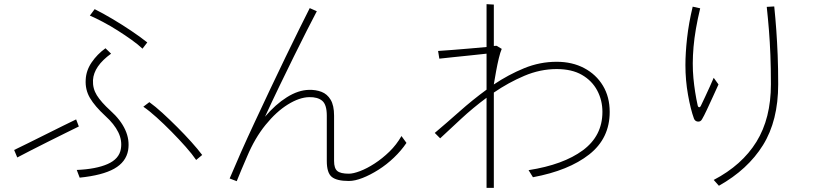

<svg xmlns="http://www.w3.org/2000/svg" viewBox="-20 -838 4040 923"><path d="M596 -116Q586 -59 529 -27Q472 5 363 16L349 -21Q442 -25 497.5 -49.5Q553 -74 561 -122Q568 -163 548.5 -202.5Q529 -242 487 -280Q436 -327 412.5 -367Q389 -407 392 -455Q394 -499 420.5 -538Q447 -577 487 -606L514 -580Q431 -520 427 -453Q425 -413 445.5 -380Q466 -347 511 -306Q560 -262 582 -214Q604 -166 596 -116ZM952 -93 923 -69Q904 -97 872.5 -132.5Q841 -168 804.5 -205Q768 -242 732.5 -274Q697 -306 669 -325L698 -347Q727 -326 761.5 -294.5Q796 -263 832 -227Q868 -191 899.5 -156Q931 -121 952 -93ZM359 -230Q335 -218 295 -198.5Q255 -179 210.5 -156.5Q166 -134 126.5 -114Q87 -94 63 -81L48 -117Q73 -129 113.5 -149Q154 -169 199 -191.5Q244 -214 283.5 -233.5Q323 -253 346 -264ZM688 -634 665 -604Q644 -624 612.5 -646.5Q581 -669 545.5 -691.5Q510 -714 475 -732.5Q440 -751 412 -763L435 -794Q475 -774 520.5 -747Q566 -720 610 -690.5Q654 -661 688 -634Z M1934 -151Q1909 -114 1874 -80.5Q1839 -47 1799.5 -22Q1760 3 1723 17.5Q1686 32 1657 32Q1599 32 1575 12.5Q1551 -7 1551 -64V-282Q1551 -335 1529 -353.5Q1507 -372 1466 -371Q1419 -370 1363.5 -335.5Q1308 -301 1256.5 -237.5Q1205 -174 1168 -86Q1153 -52 1141 -23Q1129 6 1118 33L1084 20Q1107 -35 1138 -105Q1169 -175 1205.5 -253Q1242 -331 1279.5 -410.5Q1317 -490 1352.5 -563Q1388 -636 1418 -697Q1448 -758 1469 -799L1503 -784Q1483 -746 1454.5 -690Q1426 -634 1392.5 -566Q1359 -498 1323.5 -424.5Q1288 -351 1254 -277Q1304 -336 1359 -370.5Q1414 -405 1465 -406Q1498 -407 1525.5 -396.5Q1553 -386 1569.5 -358.5Q1586 -331 1586 -282V-64Q1586 -29 1601.5 -16Q1617 -3 1657 -3Q1678 -3 1711 -15.5Q1744 -28 1781 -52Q1818 -76 1852 -109Q1886 -142 1910 -184Z M2911 -300Q2911 -173 2812.5 -95.5Q2714 -18 2542 14L2521 -20Q2688 -46 2782 -115.5Q2876 -185 2876 -300Q2876 -356 2851 -403Q2826 -450 2777.5 -478Q2729 -506 2656 -506Q2577 -506 2500.5 -473.5Q2424 -441 2354 -393V65H2319V-368Q2253 -319 2196.5 -266.5Q2140 -214 2096 -173L2070 -199Q2127 -247 2189.5 -302.5Q2252 -358 2319 -407V-580Q2283 -576 2239.5 -571.5Q2196 -567 2157 -563Q2118 -559 2092 -556L2086 -593Q2114 -595 2155 -598Q2196 -601 2240 -605Q2284 -609 2319 -612V-665Q2319 -667 2319 -673Q2319 -679 2319 -688Q2319 -707 2319 -735Q2319 -763 2319 -786.5Q2319 -810 2319 -818L2354 -816V-617Q2358 -617 2361 -617.5Q2364 -618 2367 -618L2392 -603Q2385 -587 2378 -558Q2371 -529 2365 -496Q2359 -463 2354 -433V-432Q2424 -479 2499.5 -510Q2575 -541 2656 -541Q2731 -541 2788.5 -510.5Q2846 -480 2878.5 -426Q2911 -372 2911 -300Z M3721 -433Q3721 -258 3648 -140.5Q3575 -23 3436 55L3411 27Q3547 -44 3616.5 -156.5Q3686 -269 3686 -433Q3686 -510 3683.5 -573.5Q3681 -637 3676.5 -693Q3672 -749 3666 -805L3702 -807Q3708 -748 3712 -691.5Q3716 -635 3718.5 -573Q3721 -511 3721 -433ZM3434 -432Q3424 -410 3408.5 -376Q3393 -342 3378.5 -311Q3364 -280 3355 -265Q3348 -252 3334.5 -253.5Q3321 -255 3316 -268Q3300 -312 3287.5 -382Q3275 -452 3275 -525Q3275 -583 3283 -655Q3291 -727 3310 -806L3346 -798Q3321 -694 3314 -612Q3307 -530 3313.5 -462Q3320 -394 3334 -331Q3336 -323 3341 -322.5Q3346 -322 3350 -331Q3357 -346 3369 -371Q3381 -396 3392.5 -422Q3404 -448 3411 -464Z"/></svg>

Font: Zen Kaku Gothic Antique Light
Style: Regular
Weight: 300
Designer: Yoshimichi Ohira
Foundry: Positype
Version: Version 1.001